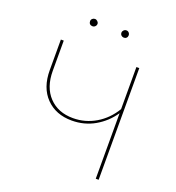

<svg xmlns="http://www.w3.org/2000/svg" viewBox="-147 -947 973 1063"><g transform="rotate(20 339.5 -415.0)"><path d="M209 -809Q209 -818 215.5 -824Q222 -830 231 -830Q239 -830 246 -823.5Q253 -817 253 -809Q253 -800 246.5 -793.5Q240 -787 231 -787Q221 -787 215 -793Q209 -799 209 -809ZM394 -809Q394 -817 400.5 -823.5Q407 -830 416 -830Q425 -830 431 -823.5Q437 -817 437 -809Q437 -799 431 -793Q425 -787 416 -787Q407 -787 400.5 -793Q394 -799 394 -809ZM554 -658V0H537V-386Q497 -327 436 -292Q375 -257 301 -257Q207 -257 149.5 -316Q92 -375 92 -478V-658H109V-480Q109 -383 162 -327.5Q215 -272 303 -272Q375 -272 436.5 -308.5Q498 -345 537 -410V-658Z"/></g></svg>

Font: Ysabeau Infant Thin
Style: Regular
Weight: 200
Designer: Christian Thalmann (Catharsis Fonts)
Version: Version 0.003